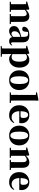

<svg xmlns="http://www.w3.org/2000/svg" viewBox="2174 -3040 1125 5514"><g transform="rotate(90 2737.0 -283.5)"><path d="M671 -31V0H381V-31L444 -37Q446 -153 446 -238V-382Q446 -488 377 -488Q328 -488 263 -431V-238Q263 -154 265 -36L322 -31V0H33V-31L100 -37Q102 -155 102 -238V-321Q102 -395 99 -467L24 -475V-499L241 -562L255 -552L261 -464Q347 -563 448 -563Q522 -563 564 -516Q608 -465 608 -370V-238Q608 -123 611 -36Z M1040 -305Q1002 -295 985 -288Q878 -244 878 -139Q878 -51 953 -51Q988 -51 1040 -97ZM842 -510 826 -504ZM1289 -61Q1254 17 1162 17Q1068 17 1044 -70Q965 17 875 17Q810 17 770 -20Q729 -57 729 -119Q729 -188 775 -229Q822 -271 942 -306Q970 -314 1040 -332V-393Q1040 -471 1019 -500Q997 -528 940 -528Q918 -528 898 -524L891 -453Q887 -358 816 -358Q759 -358 747 -409Q753 -481 817 -521Q883 -563 997 -563Q1103 -563 1150 -514Q1196 -466 1196 -357V-88Q1196 -37 1227 -37Q1248 -37 1272 -75Z M1535 -79Q1566 -54 1618 -54Q1751 -54 1751 -275Q1751 -494 1624 -494Q1574 -494 1535 -459ZM1531 -488Q1599 -563 1703 -563Q1798 -563 1858 -489Q1922 -410 1922 -276Q1922 -143 1850 -61Q1781 17 1679 17Q1591 17 1532 -52V7Q1532 65 1534 221L1611 230V259H1304V230L1371 223Q1373 65 1373 7V-320Q1373 -395 1370 -467L1296 -475V-499L1510 -562L1524 -552Z M2077 -64Q2000 -144 2000 -276Q2000 -406 2083 -486Q2162 -563 2283 -563Q2405 -563 2484 -487Q2567 -407 2567 -276Q2567 -142 2489 -62Q2411 17 2283 17Q2155 17 2077 -64ZM2394 -274Q2394 -528 2283 -528Q2171 -528 2171 -274Q2171 -18 2283 -18Q2394 -18 2394 -274Z M2938 -31V0H2635V-31L2704 -37Q2706 -167 2706 -238V-750L2633 -757V-783L2857 -826L2871 -817L2867 -656V-238Q2867 -135 2870 -37Z M3310 -310Q3344 -310 3357 -329Q3369 -347 3369 -395Q3369 -459 3343 -494Q3319 -528 3278 -528Q3180 -528 3174 -311ZM3513 -118Q3449 17 3290 17Q3163 17 3085 -59Q3003 -138 3003 -275Q3003 -409 3092 -490Q3174 -563 3289 -563Q3398 -563 3461 -497Q3520 -434 3520 -335Q3520 -297 3514 -274H3174Q3178 -163 3228 -106Q3273 -54 3348 -54Q3439 -54 3494 -130Z M3666 -64Q3589 -144 3589 -276Q3589 -406 3672 -486Q3751 -563 3872 -563Q3994 -563 4073 -487Q4156 -407 4156 -276Q4156 -142 4078 -62Q4000 17 3872 17Q3744 17 3666 -64ZM3983 -274Q3983 -528 3872 -528Q3760 -528 3760 -274Q3760 -18 3872 -18Q3983 -18 3983 -274Z M4862 -31V0H4572V-31L4635 -37Q4637 -153 4637 -238V-382Q4637 -488 4568 -488Q4519 -488 4454 -431V-238Q4454 -154 4456 -36L4513 -31V0H4224V-31L4291 -37Q4293 -155 4293 -238V-321Q4293 -395 4290 -467L4215 -475V-499L4432 -562L4446 -552L4452 -464Q4538 -563 4639 -563Q4713 -563 4755 -516Q4799 -465 4799 -370V-238Q4799 -123 4802 -36Z M5230 -310Q5264 -310 5277 -329Q5289 -347 5289 -395Q5289 -459 5263 -494Q5239 -528 5198 -528Q5100 -528 5094 -311ZM5433 -118Q5369 17 5210 17Q5083 17 5005 -59Q4923 -138 4923 -275Q4923 -409 5012 -490Q5094 -563 5209 -563Q5318 -563 5381 -497Q5440 -434 5440 -335Q5440 -297 5434 -274H5094Q5098 -163 5148 -106Q5193 -54 5268 -54Q5359 -54 5414 -130Z"/></g></svg>

Font: Source Han Serif CN Heavy
Style: Regular
Weight: 900
Designer: Ryoko NISHIZUKA  (kana & ideographs); Frank Grießhammer (Latin, Greek & Cyrillic); Wenlong ZHANG  (bopomofo); Sandoll Co
Foundry: Adobe Systems Incorporated
Version: Version 1.000;PS 1;hotconv 16.6.53;makeotf.lib2.5.65590